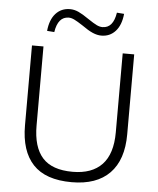

<svg xmlns="http://www.w3.org/2000/svg" viewBox="-61 -972 847 1031"><g transform="rotate(5 363.0 -456.0)"><path d="M364 8Q223 8 155.5 -64Q88 -136 88 -274V-705H150V-279Q150 -163 201.5 -105.5Q253 -48 364 -48Q468 -48 522.5 -105.5Q577 -163 577 -279V-705H639V-274Q639 -136 568.5 -64Q498 8 364 8ZM201 -787 162 -790Q168 -851 198 -884Q228 -917 275 -917Q298 -917 321 -906.5Q344 -896 377 -873Q408 -852 424.5 -844Q441 -836 456 -836Q514 -836 527 -920L566 -917Q560 -856 530 -823Q500 -790 454 -790Q432 -790 407.5 -800.5Q383 -811 348 -836Q319 -855 302.5 -863Q286 -871 272 -871Q214 -871 201 -787Z"/></g></svg>

Font: Mulish Light
Style: Regular
Weight: 300
Designer: Vernon Adams
Foundry: Vernon Adams
Version: Version 3.603; ttfautohint (v1.8.3)